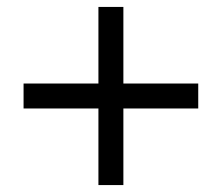

<svg xmlns="http://www.w3.org/2000/svg" viewBox="-20 -615 640 554"><path d="M48 -374H264V-595H336V-374H552V-302H336V-81H264V-302H48Z"/></svg>

Font: PT Mono
Style: Regular
Weight: 400
Monospace: yes
Designer: A.Korolkova, I.Chaeva
Foundry: ParaType Ltd
Version: Version 1.001W OFL